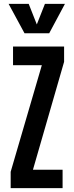

<svg xmlns="http://www.w3.org/2000/svg" viewBox="-20 -973 381 993"><path d="M35.2 0V-84.5L196.3 -635.7H47.4V-732.4H311.5V-653.3L150.4 -95.2H303.7V0ZM106.9 -800.8 24.4 -953.1H128.4L170.4 -846.7L212.4 -953.1H315.9L234.4 -800.8Z"/></svg>

Font: Antonio SemiBold
Style: Regular
Weight: 600
Designer: Vernon Adams
Foundry: Vernon Adams
Version: Version 1.002